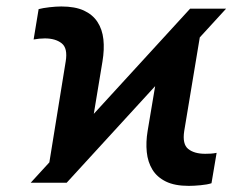

<svg xmlns="http://www.w3.org/2000/svg" viewBox="-20 -573 784 602"><path d="M76.2 0 576.2 -545.9H689L189 0ZM127 -16.1 186 -380.4Q192.9 -421.9 173.3 -437.3Q153.8 -452.6 120.6 -452.6Q112.8 -452.6 103 -451.7Q93.3 -450.7 85.4 -449.2L101.1 -544.4Q114.3 -547.9 135 -550.3Q155.8 -552.7 172.4 -552.7Q215.3 -552.7 242.9 -540Q270.5 -527.3 285.6 -504.2Q300.8 -481 304.2 -449.5Q307.6 -418 301.3 -380.4L257.8 -117.7ZM571.8 9.8Q527.8 9.8 500 -3.9Q472.2 -17.6 457.8 -41.3Q443.4 -64.9 440.2 -96.2Q437 -127.4 442.9 -162.6L487.3 -427.2L618.7 -529.8L557.6 -162.1Q551.3 -121.1 570.1 -106Q588.9 -90.8 623.5 -90.8Q630.9 -90.8 640.4 -91.3Q649.9 -91.8 659.2 -93.8L643.1 1.5Q629.9 5.9 608.6 7.8Q587.4 9.8 571.8 9.8Z"/></svg>

Font: Inter 17pt SemiBold
Style: Italic
Weight: 600
Italic angle: -9.3988°
Version: Version 4.001;git-66647c0bb